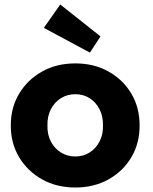

<svg xmlns="http://www.w3.org/2000/svg" viewBox="-20 -824 681 854"><path d="M28 -266Q28 -346 65.5 -408Q103 -470 167.5 -506Q232 -542 315 -542Q398 -542 462.5 -506Q527 -470 564 -408Q601 -346 601 -266Q601 -186 564 -124Q527 -62 462.5 -26Q398 10 315 10Q232 10 167.5 -26Q103 -62 65.5 -124Q28 -186 28 -266ZM438 -266Q439 -306 423 -337.5Q407 -369 379 -387Q351 -405 315 -405Q279 -405 250.5 -387Q222 -369 206 -337.5Q190 -306 191 -266Q190 -226 206 -195Q222 -164 250.5 -146Q279 -128 315 -128Q351 -128 379 -146Q407 -164 423 -195Q439 -226 438 -266ZM380 -590 175 -700 248 -804 427 -662Z"/></svg>

Font: Our Lexend
Style: Bold
Weight: 700
Designer: Bonnie Shaver-Troup, Thomas Jockin
Foundry: Lexend
Version: Version 1.007